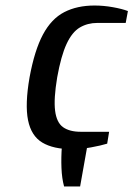

<svg xmlns="http://www.w3.org/2000/svg" viewBox="-20 -530 483 695"><path d="M212 145Q204 116 202.5 78Q201 40 204 0L302 -35L270 145ZM241 10Q173 10 133 -14Q93 -38 81.5 -95Q70 -152 87 -250Q105 -348 135.5 -405Q166 -462 212.5 -486Q259 -510 322 -510Q355 -510 388.5 -504Q422 -498 443 -490L435 -447H332Q297 -447 269 -430.5Q241 -414 221 -371Q201 -328 187 -250Q174 -172 179.5 -129Q185 -86 208.5 -69.5Q232 -53 272 -53H375L368 -10Q345 -3 309.5 3.5Q274 10 241 10Z"/></svg>

Font: Cuprum Medium
Style: Italic
Weight: 500
Italic angle: -10°
Version: Version 3.000